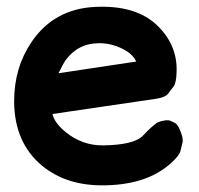

<svg xmlns="http://www.w3.org/2000/svg" viewBox="-20 -536 599 577"><path d="M446.8 -238.8Q476.6 -243.2 484.9 -254.2Q493.2 -265.1 501.5 -275.9Q509.8 -286.6 510.7 -319.8Q513.7 -399.4 454.1 -458Q389.2 -522 263.2 -515.1Q141.6 -508.3 74.7 -409.7Q22.5 -332.5 22.5 -231.9Q22.9 -106.9 106.9 -37.6Q177.2 20 283.2 21Q420.9 22 495.6 -47.4Q519 -68.8 522.2 -82Q525.4 -95.2 528.6 -108.4Q531.7 -121.6 519 -149.4Q512.2 -163.6 505.4 -166.7Q498.5 -169.9 491.7 -173.1Q484.9 -176.3 469.2 -172.9Q455.1 -169.9 448.5 -164.6Q441.9 -159.2 435.1 -153.6Q428.2 -147.9 410.2 -128.9Q382.8 -100.1 289.1 -99.1Q227.5 -98.6 177.7 -138.7Q143.6 -166.5 137.7 -193.4ZM176.3 -354Q213.9 -406.2 278.3 -406.2Q321.3 -406.2 359.9 -382.8Q380.4 -370.1 389.6 -351.1L155.8 -315.9Q169.9 -344.7 176.3 -354Z"/></svg>

Font: Comic Relief
Style: Bold
Weight: 700
Designer: Jeff Davis
Foundry: Loudifier
Version: Version 1.200; ttfautohint (v1.8.4.7-5d5b)